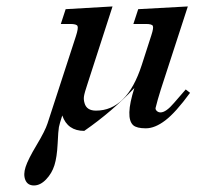

<svg xmlns="http://www.w3.org/2000/svg" viewBox="-20 -380 598 584"><path d="M388.7 -112.3Q320.8 -40.5 236.3 18.1Q185.5 18.1 169.4 -28.8Q161.1 -3.4 159.2 6.6Q157.2 16.6 155.3 57.4Q153.3 98.1 145.5 122.8Q137.7 147.5 120.1 165.8Q102.5 184.1 83.3 184.1Q64 184.1 57.1 167.5Q50.3 150.9 57.9 127.7Q65.4 104.5 91.3 61.3Q117.2 18.1 124.5 -4.4L210.9 -270Q218.8 -294.4 215.8 -300.8Q212.9 -307.1 193.8 -307.1H165L179.7 -352.1L322.3 -360.4L247.1 -127.9Q236.8 -97.2 235.4 -86.9Q233.9 -76.7 237.3 -65.9Q243.7 -43.5 272 -43.5Q366.2 -43.5 411.1 -182.1L440.4 -272.9Q447.8 -295.4 444.8 -301.3Q441.9 -307.1 423.8 -307.1H385.7L400.4 -352.1L551.3 -360.4L469.2 -107.9Q459 -75.7 453.1 -51.3Q452.6 -46.4 457.3 -42.2Q461.9 -38.1 468.3 -38.1Q484.9 -38.1 509.3 -66.9L544.9 -107.9L558.1 -97.7Q514.2 -37.6 482.7 -13.7Q451.2 10.3 423.6 10.3Q396 10.3 385.3 1Q359.9 -22 388.7 -112.3Z"/></svg>

Font: RIT Rachana
Style: Bold Italic
Weight: 700
Designer: Hussain KH
Version: 1.4.7